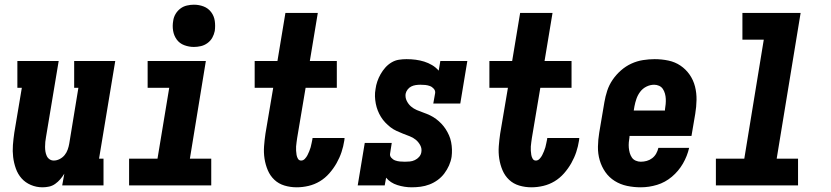

<svg xmlns="http://www.w3.org/2000/svg" viewBox="-20 -790 3540 818"><path d="M161 8Q135 8 111.5 -2Q88 -12 72 -30Q56 -48 47.5 -72Q39 -96 36 -121Q33 -146 35 -172Q37 -198 41 -225L73 -416H54V-530H230L176 -206Q174 -196 173 -185.5Q172 -175 172 -164.5Q172 -154 173.5 -144.5Q175 -135 179 -126Q183 -117 191 -111.5Q199 -106 209 -106Q222 -106 234.5 -112.5Q247 -119 255.5 -129.5Q264 -140 268.5 -153Q273 -166 275 -178L314 -416H296V-530H471L402 -114H421V0H245L254 -50Q246 -37 236.5 -26Q227 -15 215 -6.5Q203 2 189 5Q175 8 161 8Z M530 0V-114H651L701 -416H609V-530H857L789 -114H880V0ZM806 -590Q785 -590 765 -597.5Q745 -605 733 -621.5Q721 -638 717.5 -659Q714 -680 718 -702Q720 -717 728 -730.5Q736 -744 748.5 -753.5Q761 -763 776.5 -766.5Q792 -770 806 -770Q828 -770 847.5 -762.5Q867 -755 879.5 -738.5Q892 -722 895 -701Q898 -680 895 -658Q892 -643 884.5 -629.5Q877 -616 864 -606.5Q851 -597 836 -593.5Q821 -590 806 -590Z M1244 8Q1217 8 1192 0.5Q1167 -7 1149 -24Q1131 -41 1121 -64.5Q1111 -88 1107 -114Q1103 -140 1105 -167Q1107 -194 1111 -221L1144 -416H1065V-530H1162L1196 -735H1334L1300 -530H1415V-416H1282L1246 -202Q1245 -193 1243.5 -184Q1242 -175 1241.5 -166Q1241 -157 1241.5 -148Q1242 -139 1243.5 -130Q1245 -121 1249.5 -113.5Q1254 -106 1263 -106Q1272 -106 1279 -113.5Q1286 -121 1290 -129Q1294 -137 1297.5 -145.5Q1301 -154 1303.5 -162.5Q1306 -171 1307.5 -180Q1309 -189 1311 -197Q1311 -198 1311 -199.5Q1311 -201 1312 -202H1448Q1448 -200 1447.5 -197Q1447 -194 1447 -192Q1443 -166 1435 -142Q1427 -118 1414 -95Q1401 -72 1383 -51.5Q1365 -31 1342.5 -17.5Q1320 -4 1294.5 2Q1269 8 1244 8Z M1734 8Q1703 8 1673 -1.5Q1643 -11 1625 -33L1619 0H1504L1534 -181H1649L1642 -136Q1640 -126 1647 -118Q1654 -110 1663.5 -106.5Q1673 -103 1683.5 -102Q1694 -101 1705 -101Q1715 -101 1726 -102Q1737 -103 1747.5 -108Q1758 -113 1765.5 -121.5Q1773 -130 1775 -141Q1778 -157 1770.5 -171Q1763 -185 1751.5 -194.5Q1740 -204 1725.5 -209.5Q1711 -215 1697 -220.5Q1683 -226 1669 -232.5Q1655 -239 1643.5 -248Q1632 -257 1621.5 -268Q1611 -279 1603 -292Q1595 -305 1589.5 -319Q1584 -333 1581 -348.5Q1578 -364 1577.5 -379.5Q1577 -395 1580 -411Q1582 -427 1587.5 -443Q1593 -459 1601.5 -474Q1610 -489 1621.5 -502Q1633 -515 1648 -524Q1663 -533 1679.5 -535.5Q1696 -538 1712 -538Q1732 -538 1751 -535.5Q1770 -533 1787.5 -527.5Q1805 -522 1821 -512.5Q1837 -503 1849 -489L1856 -530H1971L1941 -349H1826L1834 -394Q1835 -404 1828 -412Q1821 -420 1811.5 -423.5Q1802 -427 1792 -428Q1782 -429 1771 -429Q1761 -429 1751 -427.5Q1741 -426 1732 -421.5Q1723 -417 1716.5 -408.5Q1710 -400 1708 -390Q1706 -374 1713 -360Q1720 -346 1731 -336.5Q1742 -327 1756 -321Q1770 -315 1784.5 -310Q1799 -305 1812.5 -298.5Q1826 -292 1838 -283Q1850 -274 1860.5 -263Q1871 -252 1879 -239.5Q1887 -227 1893 -213.5Q1899 -200 1902 -184.5Q1905 -169 1905.5 -153.5Q1906 -138 1904 -122Q1901 -103 1893 -85Q1885 -67 1873 -51Q1861 -35 1844.5 -23Q1828 -11 1809.5 -4Q1791 3 1772 5.5Q1753 8 1734 8Z M2244 8Q2217 8 2192 0.5Q2167 -7 2149 -24Q2131 -41 2121 -64.5Q2111 -88 2107 -114Q2103 -140 2105 -167Q2107 -194 2111 -221L2144 -416H2065V-530H2162L2196 -735H2334L2300 -530H2415V-416H2282L2246 -202Q2245 -193 2243.5 -184Q2242 -175 2241.5 -166Q2241 -157 2241.5 -148Q2242 -139 2243.5 -130Q2245 -121 2249.5 -113.5Q2254 -106 2263 -106Q2272 -106 2279 -113.5Q2286 -121 2290 -129Q2294 -137 2297.5 -145.5Q2301 -154 2303.5 -162.5Q2306 -171 2307.5 -180Q2309 -189 2311 -197Q2311 -198 2311 -199.5Q2311 -201 2312 -202H2448Q2448 -200 2447.5 -197Q2447 -194 2447 -192Q2443 -166 2435 -142Q2427 -118 2414 -95Q2401 -72 2383 -51.5Q2365 -31 2342.5 -17.5Q2320 -4 2294.5 2Q2269 8 2244 8Z M2710 8Q2680 8 2651.5 2Q2623 -4 2599 -19Q2575 -34 2559 -57Q2543 -80 2535 -107.5Q2527 -135 2527.5 -165Q2528 -195 2533 -225L2555 -355Q2559 -379 2567 -403.5Q2575 -428 2590 -450Q2605 -472 2625.5 -490Q2646 -508 2670 -519Q2694 -530 2719.5 -534Q2745 -538 2769 -538Q2799 -538 2827.5 -532Q2856 -526 2879 -510.5Q2902 -495 2918 -472Q2934 -449 2941 -421.5Q2948 -394 2947.5 -364.5Q2947 -335 2942 -305L2926 -211H2662V-207Q2660 -195 2659 -183.5Q2658 -172 2659 -160.5Q2660 -149 2663 -138.5Q2666 -128 2672 -119Q2678 -110 2688.5 -105.5Q2699 -101 2710 -101Q2723 -101 2735.5 -104.5Q2748 -108 2758.5 -116Q2769 -124 2775.5 -135.5Q2782 -147 2785 -160H2916Q2908 -125 2889.5 -93Q2871 -61 2842.5 -37Q2814 -13 2779.5 -2.5Q2745 8 2710 8ZM2680 -319H2813V-323Q2815 -335 2816 -346.5Q2817 -358 2816.5 -369Q2816 -380 2813 -391Q2810 -402 2804 -411Q2798 -420 2788 -424.5Q2778 -429 2767 -429Q2750 -429 2734 -421Q2718 -413 2707.5 -399Q2697 -385 2691.5 -369Q2686 -353 2683 -337Z M3030 0V-114H3151L3234 -621H3143V-735H3391L3289 -114H3380V0Z"/></svg>

Font: Iosevka Curly Slab HvObl
Style: Regular
Weight: 900
Italic angle: -9°
Monospace: yes
Designer: Belleve Invis
Foundry: Belleve Invis
Version: Version 11.1.0; ttfautohint (v1.8.3)